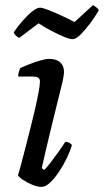

<svg xmlns="http://www.w3.org/2000/svg" viewBox="-20 -730 406 750"><path d="M142 0Q126 0 105.5 -8.5Q85 -17 69 -28Q53 -39 50 -46Q53 -53 60 -79Q67 -105 76.5 -142Q86 -179 96.5 -220Q107 -261 116 -300Q125 -339 130.5 -368.5Q136 -398 136 -411Q136 -423 128.5 -427Q121 -431 107 -431H51Q51 -441 54 -450.5Q57 -460 59 -464Q74 -471 95.5 -479.5Q117 -488 138 -494Q159 -500 172 -500Q200 -500 215 -486.5Q230 -473 230 -449Q230 -441 227 -424.5Q224 -408 217 -381Q210 -354 200 -312.5Q190 -271 175.5 -212Q161 -153 143 -73L153 -66Q163 -76 178 -95.5Q193 -115 209 -137.5Q225 -160 235 -176Q244 -176 251 -172Q258 -168 261 -163Q255 -142 242 -114.5Q229 -87 211.5 -60.5Q194 -34 176 -17Q158 0 142 0ZM263.5 -577Q252.1 -577 229.3 -586.5Q206.5 -596 179.9 -610Q153.3 -624 130.5 -639L55.4 -582Q50.7 -584 43.5 -589.5Q36.4 -595 33.6 -604Q48.8 -626 67.8 -648Q86.8 -670 105.3 -685Q123.8 -700 136.2 -700Q145.7 -700 168.9 -691Q192.2 -682 220.2 -669Q248.3 -656 271.1 -644L343.3 -710Q349 -707 356.1 -701.5Q363.2 -696 366.1 -690Q351.8 -665 332.3 -639Q312.9 -613 294.8 -595Q276.8 -577 263.5 -577Z"/></svg>

Font: Texturina Medium
Style: Italic
Weight: 500
Italic angle: -11°
Designer: Guillermo Torres Carreño
Foundry: Omnibus-Type
Version: Version 1.002